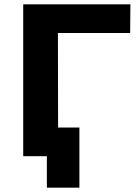

<svg xmlns="http://www.w3.org/2000/svg" viewBox="-20 -720 633 885"><path d="M580 -568H247L248 0H87V-700H581ZM346 -132V145H196V0H87V-132Z"/></svg>

Font: Montserrat-Bold
Style: Bold
Weight: 700
Version: Version 7.200